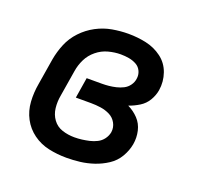

<svg xmlns="http://www.w3.org/2000/svg" viewBox="-102 -646 779 761"><g transform="rotate(20 288.0 -265.0)"><path d="M252 8Q281 8 309.5 4.5Q338 1 366.5 -8.5Q395 -18 421 -35Q447 -52 462.5 -78.5Q478 -105 483 -133Q488 -162 481.5 -190Q475 -218 456 -238Q437 -258 412 -270Q435 -278 456 -291Q477 -304 489.5 -325Q502 -346 506 -369Q512 -407 499.5 -442.5Q487 -478 457.5 -500Q428 -522 391.5 -530Q355 -538 316 -538Q283 -538 248.5 -532Q214 -526 182 -509Q150 -492 125 -465.5Q100 -439 86.5 -406.5Q73 -374 67 -340L49 -230Q42 -191 44.5 -153Q47 -115 64 -83Q81 -51 110.5 -29.5Q140 -8 176.5 0Q213 8 252 8ZM254 -79Q227 -79 202.5 -87Q178 -95 163 -115.5Q148 -136 145 -162.5Q142 -189 147 -216L165 -326Q169 -352 181 -376.5Q193 -401 215 -419Q237 -437 263.5 -444Q290 -451 315 -451Q333 -451 350 -448Q367 -445 381.5 -437Q396 -429 403 -413.5Q410 -398 407 -381Q405 -366 395.5 -353Q386 -340 372 -333Q358 -326 343 -322.5Q328 -319 313.5 -317.5Q299 -316 284 -316H220L206 -229H270Q291 -229 311.5 -226Q332 -223 350 -214Q368 -205 378 -187Q388 -169 385 -148Q382 -132 372 -118.5Q362 -105 347 -97.5Q332 -90 316.5 -86.5Q301 -83 285.5 -81Q270 -79 254 -79Z"/></g></svg>

Font: Iosevka Sparkle Medium
Style: Italic
Weight: 500
Italic angle: -9°
Designer: Belleve Invis
Foundry: Belleve Invis
Version: Version 4.5.0; ttfautohint (v1.8.3)